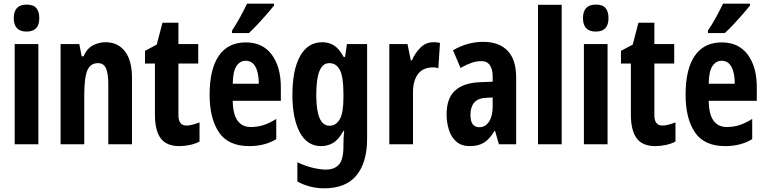

<svg xmlns="http://www.w3.org/2000/svg" viewBox="-20 -786 4172 1046"><path d="M125 -761Q162 -761 178 -742Q194 -723 194 -687Q194 -614 125 -614Q55 -614 55 -687Q55 -761 125 -761ZM189 -546V0H60V-546Z M555 -556Q622 -556 660.5 -506.5Q699 -457 699 -362V0H570V-325Q570 -383 558 -412.5Q546 -442 514 -442Q472 -442 455.5 -402Q439 -362 439 -264V0H310V-546H412L425 -479H435Q453 -521 485.5 -538.5Q518 -556 555 -556Z M996 -102Q1011 -102 1028 -106.5Q1045 -111 1067 -119V-15Q1045 -3 1015.5 3.5Q986 10 957 10Q887 10 855.5 -32.5Q824 -75 824 -162V-440H770V-509L834 -543L865 -662H952V-546H1060V-440H952V-158Q952 -102 996 -102Z M1319 -555Q1411 -555 1460.5 -488.5Q1510 -422 1510 -310V-237H1248Q1249 -164 1274 -129Q1299 -94 1347 -94Q1383 -94 1415.5 -104.5Q1448 -115 1485 -138V-28Q1452 -8 1415 1Q1378 10 1338 10Q1223 10 1172.5 -65.5Q1122 -141 1122 -270Q1122 -409 1172 -482Q1222 -555 1319 -555ZM1318 -455Q1288 -455 1268.5 -426.5Q1249 -398 1248 -330H1390Q1390 -388 1372 -421.5Q1354 -455 1318 -455ZM1473 -756Q1459 -738 1435.5 -711Q1412 -684 1385.5 -655.5Q1359 -627 1336 -606H1244V-619Q1270 -659 1290 -696Q1310 -733 1326 -766H1473Z M1736 -556Q1770 -556 1798 -539.5Q1826 -523 1852 -476H1860L1870 -546H1980V-31Q1980 99 1922 169.5Q1864 240 1746 240Q1669 240 1600 203V98Q1644 119 1685.5 128.5Q1727 138 1755 138Q1802 138 1826.5 110.5Q1851 83 1851 12V5Q1851 -15 1852 -35.5Q1853 -56 1855 -73H1851Q1824 -24 1794 -7Q1764 10 1730 10Q1653 10 1613 -65.5Q1573 -141 1573 -269Q1573 -405 1615 -480.5Q1657 -556 1736 -556ZM1774 -442Q1738 -442 1720.5 -399.5Q1703 -357 1703 -268Q1703 -101 1775 -101Q1810 -101 1830.5 -135.5Q1851 -170 1851 -253V-276Q1851 -368 1831.5 -405Q1812 -442 1774 -442Z M2342 -556Q2348 -556 2356.5 -555.5Q2365 -555 2377 -552L2368 -414Q2362 -417 2352.5 -418Q2343 -419 2341 -419Q2283 -419 2256 -381Q2229 -343 2230 -279V0H2101V-546H2200L2218 -457H2224Q2240 -495 2269.5 -525.5Q2299 -556 2342 -556Z M2612 -558Q2699 -558 2745.5 -509.5Q2792 -461 2792 -363V0H2698L2677 -73H2674Q2650 -31 2619 -10.5Q2588 10 2540 10Q2494 10 2466 -14.5Q2438 -39 2425.5 -79Q2413 -119 2413 -163Q2413 -250 2458.5 -292Q2504 -334 2592 -338L2664 -341V-370Q2664 -408 2649 -430.5Q2634 -453 2602 -453Q2576 -453 2549.5 -444Q2523 -435 2489 -416L2448 -512Q2526 -558 2612 -558ZM2626 -253Q2584 -251 2563.5 -227Q2543 -203 2543 -161Q2543 -125 2555.5 -109Q2568 -93 2592 -93Q2624 -93 2644 -123Q2664 -153 2664 -204V-255Z M3040 0H2911V-760H3040Z M3226 -761Q3263 -761 3279 -742Q3295 -723 3295 -687Q3295 -614 3226 -614Q3156 -614 3156 -687Q3156 -761 3226 -761ZM3290 -546V0H3161V-546Z M3589 -102Q3604 -102 3621 -106.5Q3638 -111 3660 -119V-15Q3638 -3 3608.5 3.5Q3579 10 3550 10Q3480 10 3448.5 -32.5Q3417 -75 3417 -162V-440H3363V-509L3427 -543L3458 -662H3545V-546H3653V-440H3545V-158Q3545 -102 3589 -102Z M3912 -555Q4004 -555 4053.5 -488.5Q4103 -422 4103 -310V-237H3841Q3842 -164 3867 -129Q3892 -94 3940 -94Q3976 -94 4008.5 -104.5Q4041 -115 4078 -138V-28Q4045 -8 4008 1Q3971 10 3931 10Q3816 10 3765.5 -65.5Q3715 -141 3715 -270Q3715 -409 3765 -482Q3815 -555 3912 -555ZM3911 -455Q3881 -455 3861.5 -426.5Q3842 -398 3841 -330H3983Q3983 -388 3965 -421.5Q3947 -455 3911 -455ZM4066 -756Q4052 -738 4028.5 -711Q4005 -684 3978.5 -655.5Q3952 -627 3929 -606H3837V-619Q3863 -659 3883 -696Q3903 -733 3919 -766H4066Z"/></svg>

Font: Noto Sans Telugu ExtraCondensed
Style: Bold
Weight: 700
Width: 2
Designer: Jelle Bosma - Monotype Design Team
Foundry: Monotype Imaging Inc.
Version: Version 2.005; ttfautohint (v1.8.4.7-5d5b)